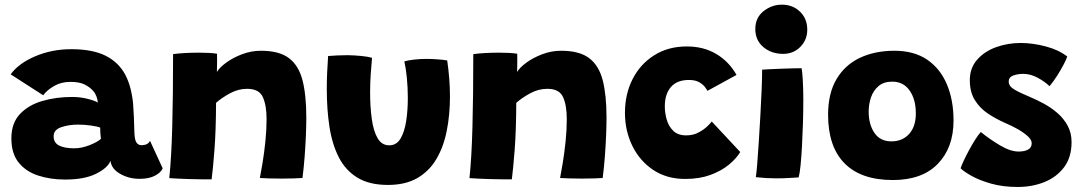

<svg xmlns="http://www.w3.org/2000/svg" viewBox="-20 -742 4520 802"><path d="M252 8Q190 8 139 -8.8Q88 -25.5 57.8 -63.2Q27.5 -101 27.5 -164Q27.5 -227.5 63.2 -265.5Q99 -303.5 156.8 -320.2Q214.5 -337 280.5 -337Q315 -337 345.8 -329.2Q376.5 -321.5 388.5 -313.5Q388 -325 383 -338.8Q378 -352.5 369.5 -362Q355.5 -378 333.5 -389Q311.5 -400 273.5 -400Q235.5 -400 205.5 -382.5Q175.5 -365 160.5 -344L24.5 -431.5Q58.5 -478 127.8 -507.2Q197 -536.5 277.5 -536.5Q367.5 -536.5 422 -508.8Q476.5 -481 504 -428.5Q529 -380 536 -309Q538 -281 539.2 -253.8Q540.5 -226.5 541 -199.5Q541.5 -160 549.2 -147.8Q557 -135.5 570.5 -135.5Q598.5 -135.5 606.5 -154L659.5 -39Q653 -22 628 -8.5Q603 5 563 5Q518.5 5 482 -15.8Q445.5 -36.5 441.5 -70Q430 -40.5 381.2 -16.2Q332.5 8 252 8ZM290 -122.5Q321.5 -122.5 355 -136Q388.5 -149.5 401.5 -162Q400 -173 399.2 -186.8Q398.5 -200.5 398.5 -209Q388.5 -213.5 361.2 -217.5Q334 -221.5 306 -221.5Q268 -221.5 236 -210.8Q204 -200 204 -173Q204 -145.5 227 -134Q250 -122.5 290 -122.5Z M864 7Q847 7 822 7Q797 7 771 6Q751 5.5 724 4.2Q697 3 687 2Q696 -81.5 699.5 -213.8Q703 -346 703 -516Q749.5 -522 812 -522Q832.5 -522 852.2 -521Q872 -520 886.5 -517.5Q887 -511 886.8 -485.8Q886.5 -460.5 886 -441.5Q897 -460 925 -480.5Q953 -501 991.2 -515.5Q1029.5 -530 1070 -530Q1146.5 -530 1187.2 -499Q1228 -468 1243.8 -406Q1259.5 -344 1259.5 -250.5Q1259.5 -219.5 1257.8 -176.8Q1256 -134 1252.5 -87.5Q1249 -41 1243.5 1.5Q1232 2.5 1208 3.2Q1184 4 1157 4Q1128.5 4 1102.8 3.2Q1077 2.5 1065.5 1.5Q1070 -21.5 1076.8 -62.2Q1083.5 -103 1088.5 -151Q1093.5 -199 1093.5 -244.5Q1093.5 -301.5 1078 -336.2Q1062.5 -371 1012 -371Q975 -371 940.2 -352Q905.5 -333 882.5 -312.5Q882 -196.5 875.8 -116Q869.5 -35.5 864 7Z M1669 -485.5Q1683 -490 1709.2 -493Q1735.5 -496 1761 -496Q1781.5 -496 1806.5 -494.2Q1831.5 -492.5 1848 -489.5Q1853.5 -452 1856.5 -414Q1859.5 -376 1859.5 -339Q1859.5 -263 1846.2 -196Q1833 -129 1803 -78Q1773 -27 1723.2 1.8Q1673.5 30.5 1600.5 30.5Q1523 30.5 1473.2 0.2Q1423.5 -30 1395.5 -84.5Q1367.5 -139 1356.2 -212Q1345 -285 1345 -370.5Q1345 -403.5 1346.5 -438.2Q1348 -473 1350.5 -508Q1365.5 -509.5 1389.2 -510.5Q1413 -511.5 1432.5 -511.5Q1461 -511 1489.2 -508.2Q1517.5 -505.5 1534 -500.5Q1531 -470 1528.5 -432.2Q1526 -394.5 1526 -355.5Q1526 -297 1532.8 -246.5Q1539.5 -196 1556.8 -165.5Q1574 -135 1606 -135Q1636 -135 1652.8 -162.8Q1669.5 -190.5 1676.5 -235.5Q1683.5 -280.5 1683.5 -332.5Q1683.5 -375.5 1679.5 -416.5Q1675.5 -457.5 1669 -485.5Z M2118 7Q2101 7 2076 7Q2051 7 2025 6Q2005 5.5 1978 4.2Q1951 3 1941 2Q1950 -81.5 1953.5 -213.8Q1957 -346 1957 -516Q2003.5 -522 2066 -522Q2086.5 -522 2106.2 -521Q2126 -520 2140.5 -517.5Q2141 -511 2140.8 -485.8Q2140.5 -460.5 2140 -441.5Q2151 -460 2179 -480.5Q2207 -501 2245.2 -515.5Q2283.5 -530 2324 -530Q2400.5 -530 2441.2 -499Q2482 -468 2497.8 -406Q2513.5 -344 2513.5 -250.5Q2513.5 -219.5 2511.8 -176.8Q2510 -134 2506.5 -87.5Q2503 -41 2497.5 1.5Q2486 2.5 2462 3.2Q2438 4 2411 4Q2382.5 4 2356.8 3.2Q2331 2.5 2319.5 1.5Q2324 -21.5 2330.8 -62.2Q2337.5 -103 2342.5 -151Q2347.5 -199 2347.5 -244.5Q2347.5 -301.5 2332 -336.2Q2316.5 -371 2266 -371Q2229 -371 2194.2 -352Q2159.5 -333 2136.5 -312.5Q2136 -196.5 2129.8 -116Q2123.5 -35.5 2118 7Z M3072 -107Q3056 -80 3024.5 -54Q2993 -28 2947.2 -11.2Q2901.5 5.5 2842 5.5Q2765 5.5 2708.5 -32.2Q2652 -70 2621.2 -133Q2590.5 -196 2590.5 -271Q2590.5 -349 2622.5 -411.8Q2654.5 -474.5 2712.8 -511.2Q2771 -548 2849 -548Q2919 -548 2972 -516.5Q3025 -485 3056.5 -429L2935 -362.5Q2933 -367 2925 -378Q2917 -389 2900.8 -398.5Q2884.5 -408 2857.5 -408Q2808 -408 2782.5 -378.5Q2757 -349 2757 -297.5Q2757 -271 2764.8 -243Q2772.5 -215 2792 -195.8Q2811.5 -176.5 2846.5 -176.5Q2875.5 -176.5 2898.2 -188.8Q2921 -201 2935.2 -215Q2949.5 -229 2953 -234.5Z M3251.5 -517Q3202.5 -517 3168.8 -545.2Q3135 -573.5 3135 -620.5Q3135 -668 3169.2 -695.2Q3203.5 -722.5 3246 -722.5Q3291.5 -722.5 3321.8 -693.2Q3352 -664 3352 -618Q3352 -575.5 3323 -546.2Q3294 -517 3251.5 -517ZM3316 -1Q3307 -0.5 3280.2 1.2Q3253.5 3 3224 3Q3202.5 3 3180.5 1.8Q3158.5 0.5 3137 -2Q3139.5 -15 3142.8 -54.8Q3146 -94.5 3149.5 -148.8Q3153 -203 3156.2 -261Q3159.5 -319 3161.5 -369.5Q3163.5 -420 3163.5 -451Q3175 -452 3197 -453Q3219 -454 3244.2 -455Q3269.5 -456 3292.2 -456.5Q3315 -457 3328.5 -457Q3331.5 -440.5 3333.5 -404.2Q3335.5 -368 3335.5 -323Q3335.5 -277.5 3334 -227.8Q3332.5 -178 3330 -132Q3327.5 -86 3324 -51.2Q3320.5 -16.5 3316 -1Z M3709.5 10Q3576.5 10 3507.8 -59.8Q3439 -129.5 3439 -262.5Q3439 -352 3474.2 -411.5Q3509.5 -471 3572 -500.5Q3634.5 -530 3716 -530Q3798 -530 3852.8 -492.8Q3907.5 -455.5 3935.2 -389.8Q3963 -324 3963 -238.5Q3963 -125.5 3897.5 -57.8Q3832 10 3709.5 10ZM3703.5 -151.5Q3749.5 -151.5 3777.5 -182.5Q3805.5 -213.5 3805.5 -268Q3805.5 -327 3779.5 -364Q3753.5 -401 3707 -401Q3671.5 -401 3649.8 -382.5Q3628 -364 3618.2 -335.2Q3608.5 -306.5 3608.5 -276.5Q3608.5 -222.5 3632.5 -187Q3656.5 -151.5 3703.5 -151.5Z M4231.5 39Q4168.5 39 4119 24.8Q4069.5 10.5 4037 -8Q4004.5 -26.5 3992.5 -39Q3995.5 -49 4005 -69.5Q4014.5 -90 4027.5 -114.2Q4040.5 -138.5 4053.8 -159.2Q4067 -180 4077 -190.5Q4114 -160.5 4157.2 -134.8Q4200.5 -109 4235 -109Q4258.5 -109 4274 -117Q4289.5 -125 4289.5 -144Q4289.5 -158 4272.8 -173.2Q4256 -188.5 4230.8 -202.8Q4205.5 -217 4179.5 -228Q4140.5 -245 4106.8 -267.5Q4073 -290 4052 -323.8Q4031 -357.5 4031 -407Q4031 -457.5 4061.2 -492.2Q4091.5 -527 4140.2 -544.8Q4189 -562.5 4243.5 -562.5Q4293.5 -562.5 4347.8 -548.2Q4402 -534 4438 -506Q4435 -496 4424 -474.5Q4413 -453 4397.2 -428Q4381.5 -403 4364 -382Q4345 -400.5 4315 -417Q4285 -433.5 4253.5 -433.5Q4232.5 -433.5 4213 -426.8Q4193.5 -420 4193.5 -401Q4193.5 -382 4216.8 -368.2Q4240 -354.5 4284.5 -336Q4310.5 -325 4340.2 -309Q4370 -293 4396.2 -270.5Q4422.5 -248 4439.2 -217.8Q4456 -187.5 4456 -148.5Q4456 -85 4424.8 -43.5Q4393.5 -2 4342.5 18.5Q4291.5 39 4231.5 39Z"/></svg>

Font: Grandstander ExtraBold
Style: Regular
Weight: 800
Designer: Tyler Finck
Foundry: Etcetera Type Co
Version: Version 1.200; ttfautohint (v1.8.3)